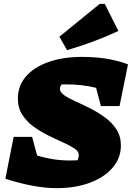

<svg xmlns="http://www.w3.org/2000/svg" viewBox="-20 -966 686 999"><path d="M505 -414 480 -509Q409 -527 322 -527Q311 -527 301 -527Q292 -517 292 -503Q292 -486 315 -470Q338 -454 374 -438Q410 -422 450.5 -401.5Q491 -381 527 -354.5Q563 -328 586 -292.5Q609 -257 609 -209Q609 -144 566.5 -94Q524 -44 448.5 -15.5Q373 13 274 13Q216 13 147 0Q78 -13 8 -36L51 -254H147L173 -157Q257 -131 342 -131Q362 -131 383 -132Q390 -146 390 -160Q390 -178 367 -193.5Q344 -209 308 -225Q272 -241 231.5 -261Q191 -281 155 -307Q119 -333 96 -369Q73 -405 73 -453Q73 -519 114.5 -567.5Q156 -616 231.5 -643Q307 -670 408 -670Q473 -670 534 -660.5Q595 -651 646 -631L602 -414ZM329 -705 289 -775 499 -946H525L596 -805Q530 -774 463.5 -749.5Q397 -725 329 -705Z"/></svg>

Font: Piazzolla SC Black
Style: Italic
Weight: 900
Italic angle: -11.3°
Designer: Juan Pablo del Peral
Foundry: Huerta Tipografica
Version: Version 1.330